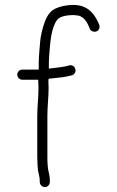

<svg xmlns="http://www.w3.org/2000/svg" viewBox="-20 -722 473 778"><path d="M70 -399H135V-392C135 -382.7 135.3 -373.7 136 -365C136 -328.6 131 -289.6 131 -252V-85C131 -66.4 132.4 -46.6 134 -31C135.7 -22.4 141 -2.7 141 8V15C141 26.4 150.9 36 162 36C173.1 36 182 26.4 182 15V8C182 1.3 181 -7 179 -17C173.6 -36.9 172 -59 172 -84V-252C172 -290.4 177 -329.5 177 -367C176.3 -375 176 -383.3 176 -392C176 -395.3 176.3 -399 177 -403H178C191.7 -404.5 210.4 -406.9 224 -408C243.5 -409.8 255.4 -413.3 272 -417C297.3 -426.5 285.4 -463.3 260 -457C237.3 -449.4 206 -448 178 -444V-469C178 -476.3 178.3 -484 179 -492C183.3 -547.5 186 -607.3 212 -642C223.6 -656.5 252.7 -661 278 -661C280.7 -661 283.7 -660.7 287 -660C315.4 -660 330 -637.4 339 -617L344 -605C346 -600.3 349.7 -597 355 -595C374.1 -587.8 388.4 -605.1 382 -622L377 -633C359.7 -670.4 331.8 -702 278 -702C250.1 -702 222.7 -696.3 204 -687C175.5 -673.7 163.5 -642.8 154 -611L149 -591C143.3 -568.3 141.9 -546 140 -521L138 -495C137.3 -486.3 137 -477.7 137 -469V-440H70C59.2 -440 50 -430.5 50 -419.5C50 -408.5 59.2 -399 70 -399Z"/></svg>

Font: HoneyBee
Style: SeLit
Weight: 300
Foundry: Cannot Into Space Fonts
Version: Version 0.89